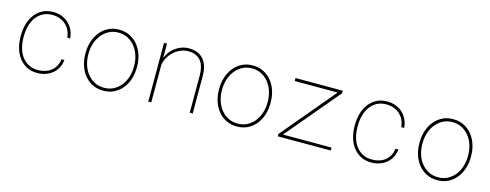

<svg xmlns="http://www.w3.org/2000/svg" viewBox="-24 -1097 4249 1666"><g transform="rotate(15 2100.5 -264.0)"><path d="M307.6 -16.6Q341.3 -16.6 371.3 -25.9Q401.4 -35.2 424.6 -53.5Q447.8 -71.8 462.4 -98.6Q477.1 -125.5 481 -160.2H507.3Q503.4 -120.6 486.3 -89.1Q469.2 -57.6 442.6 -35.6Q416 -13.7 381.1 -2Q346.2 9.8 307.6 9.8Q252 9.8 210.7 -12.7Q169.4 -35.2 142.1 -72Q114.7 -108.9 101.3 -156.2Q87.9 -203.6 87.4 -253.9V-274.4Q87.9 -324.2 101.3 -371.8Q114.7 -419.4 141.8 -456.3Q168.9 -493.2 210 -515.6Q251 -538.1 306.6 -538.1Q348.1 -538.1 383.5 -524.9Q418.9 -511.7 445.3 -487.5Q471.7 -463.4 487.8 -429.4Q503.9 -395.5 507.3 -354H481Q478 -389.6 463.9 -418.7Q449.7 -447.8 426.5 -468.5Q403.3 -489.3 372.8 -500.5Q342.3 -511.7 306.6 -511.7Q256.3 -511.7 220.2 -491.5Q184.1 -471.2 160.4 -437.7Q136.7 -404.3 125.5 -361.6Q114.3 -318.8 113.8 -274.4V-253.9Q114.3 -208.5 125.5 -166Q136.7 -123.5 160.4 -90.3Q184.1 -57.1 220.5 -36.9Q256.8 -16.6 307.6 -16.6Z M668.9 -274.4Q669.4 -325.2 685.1 -372.8Q700.7 -420.4 730 -457Q759.3 -493.7 802 -515.9Q844.7 -538.1 899.9 -538.1Q955.1 -538.1 997.8 -516.1Q1040.5 -494.1 1070.1 -457.5Q1099.6 -420.9 1115.2 -373.3Q1130.9 -325.7 1131.3 -274.4V-253.9Q1130.9 -203.1 1115.5 -155.5Q1100.1 -107.9 1070.8 -71.3Q1041.5 -34.7 998.8 -12.5Q956.1 9.8 900.9 9.8Q845.7 9.8 802.7 -12.2Q759.8 -34.2 730.2 -70.8Q700.7 -107.4 685.1 -155Q669.4 -202.6 668.9 -253.9ZM695.3 -253.9Q695.8 -209 709.7 -166.3Q723.6 -123.5 749.8 -90.3Q775.9 -57.1 814 -36.9Q852.1 -16.6 900.9 -16.6Q949.7 -16.6 987.3 -36.9Q1024.9 -57.1 1051 -90.6Q1077.1 -124 1090.8 -166.5Q1104.5 -209 1105 -253.9V-274.4Q1104.5 -318.8 1090.6 -361.6Q1076.7 -404.3 1050.5 -437.5Q1024.4 -470.7 986.3 -491.2Q948.2 -511.7 899.9 -511.7Q851.6 -511.7 813.7 -491.2Q775.9 -470.7 749.8 -437.5Q723.6 -404.3 709.7 -361.6Q695.8 -318.8 695.3 -274.4Z M1330.6 -401.4Q1343.3 -430.7 1362.5 -455.8Q1381.8 -481 1407 -499Q1432.1 -517.1 1462.4 -527.6Q1492.7 -538.1 1527.3 -538.1Q1572.8 -538.1 1605.7 -523.4Q1638.7 -508.8 1660.2 -482.7Q1681.6 -456.5 1691.9 -420.4Q1702.1 -384.3 1702.6 -341.8L1703.1 0H1676.3V-341.8Q1675.8 -378.9 1667.2 -410.4Q1658.7 -441.9 1640.6 -464.6Q1622.6 -487.3 1594.2 -500Q1565.9 -512.7 1525.9 -512.2Q1490.2 -511.7 1458 -498Q1425.8 -484.4 1399.9 -461.4Q1374 -438.5 1356 -407.7Q1337.9 -377 1330.6 -342.8V0H1303.7V-528.3H1330.6V-401.4Z M1869.1 -274.4Q1869.6 -325.2 1885.3 -372.8Q1900.9 -420.4 1930.2 -457Q1959.5 -493.7 2002.2 -515.9Q2044.9 -538.1 2100.1 -538.1Q2155.3 -538.1 2198 -516.1Q2240.7 -494.1 2270.3 -457.5Q2299.8 -420.9 2315.4 -373.3Q2331.1 -325.7 2331.5 -274.4V-253.9Q2331.1 -203.1 2315.7 -155.5Q2300.3 -107.9 2271 -71.3Q2241.7 -34.7 2199 -12.5Q2156.2 9.8 2101.1 9.8Q2045.9 9.8 2002.9 -12.2Q1960 -34.2 1930.4 -70.8Q1900.9 -107.4 1885.3 -155Q1869.6 -202.6 1869.1 -253.9ZM1895.5 -253.9Q1896 -209 1909.9 -166.3Q1923.8 -123.5 1950 -90.3Q1976.1 -57.1 2014.2 -36.9Q2052.2 -16.6 2101.1 -16.6Q2149.9 -16.6 2187.5 -36.9Q2225.1 -57.1 2251.2 -90.6Q2277.3 -124 2291 -166.5Q2304.7 -209 2305.2 -253.9V-274.4Q2304.7 -318.8 2290.8 -361.6Q2276.9 -404.3 2250.7 -437.5Q2224.6 -470.7 2186.5 -491.2Q2148.4 -511.7 2100.1 -511.7Q2051.8 -511.7 2013.9 -491.2Q1976.1 -470.7 1950 -437.5Q1923.8 -404.3 1909.9 -361.6Q1896 -318.8 1895.5 -274.4Z M2506.3 -26.4H2942.9V0H2467.3L2467.8 -21.5L2870.6 -501.5H2484.9V-528.3H2909.7L2909.2 -504.9Z M3308.1 -16.6Q3341.8 -16.6 3371.8 -25.9Q3401.9 -35.2 3425 -53.5Q3448.2 -71.8 3462.9 -98.6Q3477.5 -125.5 3481.4 -160.2H3507.8Q3503.9 -120.6 3486.8 -89.1Q3469.7 -57.6 3443.1 -35.6Q3416.5 -13.7 3381.6 -2Q3346.7 9.8 3308.1 9.8Q3252.4 9.8 3211.2 -12.7Q3169.9 -35.2 3142.6 -72Q3115.2 -108.9 3101.8 -156.2Q3088.4 -203.6 3087.9 -253.9V-274.4Q3088.4 -324.2 3101.8 -371.8Q3115.2 -419.4 3142.3 -456.3Q3169.4 -493.2 3210.4 -515.6Q3251.5 -538.1 3307.1 -538.1Q3348.6 -538.1 3384 -524.9Q3419.4 -511.7 3445.8 -487.5Q3472.2 -463.4 3488.3 -429.4Q3504.4 -395.5 3507.8 -354H3481.4Q3478.5 -389.6 3464.4 -418.7Q3450.2 -447.8 3427 -468.5Q3403.8 -489.3 3373.3 -500.5Q3342.8 -511.7 3307.1 -511.7Q3256.8 -511.7 3220.7 -491.5Q3184.6 -471.2 3160.9 -437.7Q3137.2 -404.3 3126 -361.6Q3114.7 -318.8 3114.3 -274.4V-253.9Q3114.7 -208.5 3126 -166Q3137.2 -123.5 3160.9 -90.3Q3184.6 -57.1 3220.9 -36.9Q3257.3 -16.6 3308.1 -16.6Z M3669.4 -274.4Q3669.9 -325.2 3685.5 -372.8Q3701.2 -420.4 3730.5 -457Q3759.8 -493.7 3802.5 -515.9Q3845.2 -538.1 3900.4 -538.1Q3955.6 -538.1 3998.3 -516.1Q4041 -494.1 4070.6 -457.5Q4100.1 -420.9 4115.7 -373.3Q4131.3 -325.7 4131.8 -274.4V-253.9Q4131.3 -203.1 4116 -155.5Q4100.6 -107.9 4071.3 -71.3Q4042 -34.7 3999.3 -12.5Q3956.5 9.8 3901.4 9.8Q3846.2 9.8 3803.2 -12.2Q3760.3 -34.2 3730.7 -70.8Q3701.2 -107.4 3685.5 -155Q3669.9 -202.6 3669.4 -253.9ZM3695.8 -253.9Q3696.3 -209 3710.2 -166.3Q3724.1 -123.5 3750.2 -90.3Q3776.4 -57.1 3814.5 -36.9Q3852.5 -16.6 3901.4 -16.6Q3950.2 -16.6 3987.8 -36.9Q4025.4 -57.1 4051.5 -90.6Q4077.6 -124 4091.3 -166.5Q4105 -209 4105.5 -253.9V-274.4Q4105 -318.8 4091.1 -361.6Q4077.1 -404.3 4051 -437.5Q4024.9 -470.7 3986.8 -491.2Q3948.7 -511.7 3900.4 -511.7Q3852.1 -511.7 3814.2 -491.2Q3776.4 -470.7 3750.2 -437.5Q3724.1 -404.3 3710.2 -361.6Q3696.3 -318.8 3695.8 -274.4Z"/></g></svg>

Font: Roboto Mono Thin
Style: Regular
Weight: 250
Designer: Google
Version: Version 2.000985; 2015; ttfautohint (v1.3)